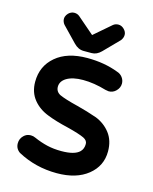

<svg xmlns="http://www.w3.org/2000/svg" viewBox="-110 -772 688 865"><g transform="rotate(15 234.5 -339.5)"><path d="M55.2 -25.9Q34.2 -40.5 34.2 -65.4Q34.2 -86.9 49.3 -101.6Q62.5 -115.2 82 -115.2Q93.8 -115.2 103.5 -110.4Q135.7 -96.2 166 -89.1Q196.3 -82 232.4 -82Q294.4 -82 317.4 -105Q331.1 -118.7 331.1 -141.6Q331.1 -157.7 312.5 -167Q289.1 -178.2 232.4 -192.4Q175.3 -205.6 136.2 -221.2Q92.3 -237.8 65.4 -271Q38.1 -304.7 38.1 -353.5Q38.1 -426.8 91.6 -472.2Q145 -517.6 238.3 -517.6Q317.9 -517.6 382.8 -492.7Q398.9 -487.8 408.4 -474.9Q418 -461.9 418 -446.3Q418 -426.8 402.8 -411.6Q388.7 -397.5 369.1 -397.5H368.7L354 -399.9Q296.4 -417 245.1 -417Q196.8 -417 168.5 -399.9Q142.6 -383.8 142.6 -358.4Q142.6 -335.4 164.1 -324.2Q191.4 -312 247.1 -298.3H247.6Q300.3 -284.7 341.8 -270H342.3Q384.3 -253.4 410.4 -219.5Q436.5 -185.5 436.5 -134.8Q436.5 -66.9 382.8 -23.7Q329.1 19.5 238.3 19.5Q139.2 19.5 55.2 -25.9ZM91.3 -670.9Q94.2 -679.7 101.6 -687.5Q113.8 -699.2 128.4 -699.2Q143.1 -699.2 153.3 -690.4L231.4 -623L309.6 -690.4Q319.8 -699.2 334.5 -699.2Q349.1 -699.2 361.1 -687.3Q373 -675.3 373 -661.4Q373 -647.5 363.3 -634.8Q294.9 -564.5 294.4 -564.5Q274.4 -543.9 250 -543.9H212.9Q187.5 -543.9 166.5 -565.9L99.6 -635.3Q94.7 -641.1 92.3 -647.7Q89.8 -654.3 89.8 -660.2Q89.8 -666 91.3 -670.9Z"/></g></svg>

Font: YuPearl-SemiBold
Style: SemiBold
Weight: 600
Designer: Max Yao
Foundry: Max-Everyday
Version: Version 1.011; ttfautohint (v1.8.3)